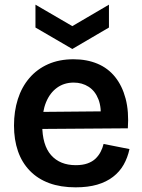

<svg xmlns="http://www.w3.org/2000/svg" viewBox="-20 -790 610 823"><path d="M304 13Q240 13 191 -5Q142 -23 108 -58Q74 -93 57 -142Q40 -191 40 -252Q40 -313 56.5 -365Q73 -417 106 -455.5Q139 -494 186.5 -515Q234 -536 295 -536Q352 -536 397.5 -517Q443 -498 473.5 -460Q504 -422 518.5 -367Q533 -312 528 -240L121 -237V-310L452 -313L411 -272Q416 -328 402 -364Q388 -400 360 -418Q332 -436 296 -436Q255 -436 224.5 -414Q194 -392 177.5 -352Q161 -312 161 -255Q161 -168 199 -125Q237 -82 305 -82Q334 -82 355 -89.5Q376 -97 389.5 -110Q403 -123 411.5 -139.5Q420 -156 424 -173L535 -151Q527 -114 510 -84Q493 -54 464.5 -32Q436 -10 396.5 1.5Q357 13 304 13ZM132 -770 290 -678 447 -770V-672L290 -580L132 -672Z"/></svg>

Font: Bricolage Grotesque 24pt SemiBold
Style: Regular
Weight: 600
Designer: Mathieu Triay
Foundry: Atelier Triay
Version: Version 1.001;gftools[0.9.33.dev8+g029e19f]